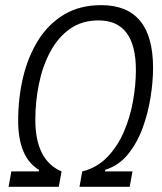

<svg xmlns="http://www.w3.org/2000/svg" viewBox="-20 -723 626 743"><path d="M13.2 0 23.9 -59.6H130.4L131.3 -65.4Q50.3 -113.8 50.3 -255.9Q50.3 -344.7 69.6 -425Q88.9 -505.4 128.4 -568.1Q168 -630.9 228.5 -667Q289.1 -703.1 371.6 -703.1Q572.3 -703.1 572.3 -460.4Q572.3 -407.2 562.5 -345.5Q552.7 -283.7 531.2 -225.8Q509.8 -168 474.4 -125Q439 -82 387.2 -65.9L386.2 -59.6H492.7L481.9 0H287.6L298.3 -59.6Q355 -73.7 394.8 -114.7Q434.6 -155.8 459 -212.2Q483.4 -268.6 494.6 -331.1Q505.9 -393.6 505.9 -451.2Q505.9 -644 361.3 -644Q296.9 -644 250.7 -611.3Q204.6 -578.6 174.8 -523.2Q145 -467.8 130.9 -399.2Q116.7 -330.6 116.7 -259.3Q116.7 -103 218.3 -59.6L207.5 0Z"/></svg>

Font: Cascadia Code Light
Style: Italic
Weight: 300
Italic angle: -10°
Monospace: yes
Designer: Aaron Bell
Foundry: Saja Typeworks
Version: Version 2404.023; ttfautohint (v1.8.4)